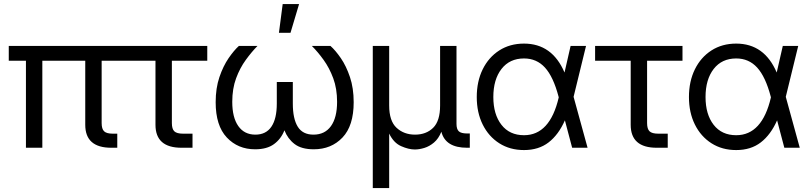

<svg xmlns="http://www.w3.org/2000/svg" viewBox="-20 -748 4100 972"><path d="M543.5 0Q411.6 0 411.6 -116.2V-440.4H194.3V0H111.3V-440.4H24.4V-515.6H589.4V-440.4H494.6V-125Q494.6 -95.2 507.1 -83.3Q519.5 -71.3 551.3 -71.3H573.7V0Z M898.9 0Q767.1 0 767.1 -116.2V-440.4H586.9V-515.6H1029.3V-440.4H850.1V-125Q850.1 -95.2 862.5 -83.3Q875 -71.3 906.7 -71.3H954.6V0Z M1271.5 7.8Q1184.6 7.8 1128.2 -52Q1071.8 -111.8 1071.8 -230.5Q1071.8 -301.8 1090.8 -357.7Q1109.9 -413.6 1137.2 -453.4Q1164.6 -493.2 1189.5 -515.6H1283.7Q1253.9 -485.4 1224.4 -444.8Q1194.8 -404.3 1175.3 -351.8Q1155.8 -299.3 1155.8 -232.4Q1155.8 -153.3 1186.3 -109.9Q1216.8 -66.4 1272.9 -66.4Q1326.7 -66.4 1354 -106.7Q1381.3 -147 1381.3 -223.6V-333H1462.4V-223.6Q1462.4 -147 1487.3 -106.7Q1512.2 -66.4 1566.9 -66.4Q1624.5 -66.4 1655.5 -109.6Q1686.5 -152.8 1686.5 -232.4Q1686.5 -299.3 1667 -351.8Q1647.5 -404.3 1618.2 -444.8Q1588.9 -485.4 1558.6 -515.6H1652.8Q1678.2 -493.2 1705.6 -453.4Q1732.9 -413.6 1751.7 -357.7Q1770.5 -301.8 1770.5 -230.5Q1770.5 -111.3 1713.9 -51.8Q1657.2 7.8 1568.4 7.8Q1506.3 7.8 1471.4 -18.8Q1436.5 -45.4 1419.9 -88.4Q1402.8 -44.4 1366.9 -18.3Q1331.1 7.8 1271.5 7.8ZM1392.1 -582 1411.1 -727.5H1494.1L1450.7 -582Z M1867.2 204.1V-515.6H1950.2V-213.9Q1950.2 -135.7 1987.5 -101.1Q2024.9 -66.4 2081.1 -66.4Q2137.7 -66.4 2172.9 -101.1Q2208 -135.7 2208 -213.9V-515.6H2291V-121.1Q2291 -93.8 2303 -83Q2314.9 -72.3 2344.7 -72.3H2358.4V0H2344.7Q2234.9 0 2214.4 -81.1Q2200.2 -45.9 2177 -26.4Q2153.8 -6.8 2127.9 1Q2102.1 8.8 2080.1 8.8Q2048.8 8.8 2010.7 -8.1Q1972.7 -24.9 1950.2 -71.8V204.1Z M2632.8 11.7Q2561.5 11.7 2507.6 -22.7Q2453.6 -57.1 2423.6 -117.7Q2393.6 -178.2 2393.6 -256.8Q2393.6 -335.9 2423.6 -397Q2453.6 -458 2507.6 -492.7Q2561.5 -527.3 2632.8 -527.3Q2775.4 -527.3 2837.9 -380.9L2868.7 -515.6H2946.8L2883.8 -257.8L2954.6 0H2876.5L2839.8 -138.7Q2807.6 -65.9 2757.3 -27.1Q2707 11.7 2632.8 11.7ZM2808.6 -254.9 2807.6 -259.3Q2781.2 -359.4 2739 -405.8Q2696.8 -452.1 2632.8 -452.1Q2560.1 -452.1 2518.8 -398.9Q2477.5 -345.7 2477.5 -256.8Q2477.5 -168.9 2518.6 -116.2Q2559.6 -63.5 2632.8 -63.5Q2764.2 -63.5 2808.6 -254.9Z M3304.7 0Q3172.9 0 3172.9 -116.2V-440.4H2992.7V-515.6H3435.1V-440.4H3255.9V-125Q3255.9 -95.2 3268.3 -83.3Q3280.8 -71.3 3312.5 -71.3H3360.4V0Z M3707 11.7Q3635.7 11.7 3581.8 -22.7Q3527.8 -57.1 3497.8 -117.7Q3467.8 -178.2 3467.8 -256.8Q3467.8 -335.9 3497.8 -397Q3527.8 -458 3581.8 -492.7Q3635.7 -527.3 3707 -527.3Q3849.6 -527.3 3912.1 -380.9L3942.9 -515.6H4021L3958 -257.8L4028.8 0H3950.7L3914.1 -138.7Q3881.8 -65.9 3831.5 -27.1Q3781.2 11.7 3707 11.7ZM3882.8 -254.9 3881.8 -259.3Q3855.5 -359.4 3813.2 -405.8Q3771 -452.1 3707 -452.1Q3634.3 -452.1 3593 -398.9Q3551.8 -345.7 3551.8 -256.8Q3551.8 -168.9 3592.8 -116.2Q3633.8 -63.5 3707 -63.5Q3838.4 -63.5 3882.8 -254.9Z"/></svg>

Font: Inter Display
Style: Regular
Weight: 400
Designer: Rasmus Andersson
Foundry: rsms
Version: Version 4.001;git-9221beed3